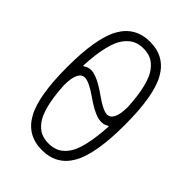

<svg xmlns="http://www.w3.org/2000/svg" viewBox="-220 -835 940 940"><g transform="rotate(45 250.0 -365.0)"><path d="M148.4 -390.6Q102.5 -390.6 101.6 -293.9Q105.5 -216.8 118.7 -164.1Q131.8 -111.3 152.8 -84Q173.8 -56.6 196.8 -46.4Q219.7 -36.1 250 -36.1Q280.3 -36.1 303.7 -46.9Q327.1 -57.6 348.1 -85.4Q369.1 -113.3 381.8 -167.5Q394.5 -221.7 399.4 -301.8Q399.4 -305.7 394.5 -303.7Q378.9 -293 357.4 -293Q316.4 -293 241.2 -345.7Q177.7 -390.6 148.4 -390.6ZM100.6 -427.7Q100.6 -423.8 105.5 -425.8Q122.1 -437.5 142.6 -438.5Q184.6 -438.5 262.7 -382.8Q324.2 -338.9 351.6 -338.9Q397.5 -338.9 398.4 -435.5Q394.5 -512.7 381.3 -565.9Q368.2 -619.1 347.2 -646Q326.2 -672.9 303.2 -683.6Q280.3 -694.3 250 -694.3Q219.7 -694.3 196.3 -683.1Q172.9 -671.9 151.9 -644.5Q130.9 -617.2 117.7 -562.5Q104.5 -507.8 100.6 -427.7ZM401.4 -77.6Q352.5 9.8 250 9.8Q147.5 9.8 98.6 -77.6Q49.8 -165 49.8 -365.2Q49.8 -565.4 98.6 -652.8Q147.5 -740.2 250 -740.2Q352.5 -740.2 401.4 -652.8Q450.2 -565.4 450.2 -365.2Q450.2 -165 401.4 -77.6Z"/></g></svg>

Font: Rounded-L Mgen+ 1m light
Style: Regular
Weight: 200
Designer: [Source Han Sans]
Ryoko NISHIZUKA  (kana & ideographs); Paul D. Hunt (Latin, Greek & Cyrillic); Wenlong ZHANG  (bopomofo
Version: Version 1.059.20150602